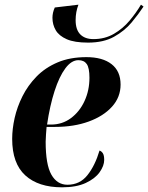

<svg xmlns="http://www.w3.org/2000/svg" viewBox="-20 -790 633 820"><path d="M356 -608Q298 -608 265 -622.5Q232 -637 218 -661Q204 -685 204 -714Q204 -736 214 -758L315 -770Q303 -739 303 -704Q303 -663 323 -643Q343 -623 379 -623Q428 -623 466.5 -645.5Q505 -668 533.5 -702Q562 -736 582 -770L593 -762Q572 -730 542 -694Q512 -658 467 -633Q422 -608 356 -608ZM245 10Q144 10 88 -41Q32 -92 32 -197Q32 -239 42.5 -286Q53 -333 76 -379Q99 -425 136 -463Q173 -501 226 -523.5Q279 -546 349 -546Q418 -546 456.5 -516Q495 -486 495 -429Q495 -375 458.5 -334.5Q422 -294 359 -271Q296 -248 215 -248H179Q178 -238 176.5 -216.5Q175 -195 175 -185Q175 -87 199.5 -44Q224 -1 268 -1Q321 -1 353.5 -42Q386 -83 405 -147Q414 -144 419.5 -135Q425 -126 425 -107Q425 -82 405.5 -54.5Q386 -27 346 -8.5Q306 10 245 10ZM198 -258Q246 -258 283 -285.5Q320 -313 341 -358.5Q362 -404 362 -458Q362 -500 350.5 -516.5Q339 -533 315 -533Q285 -533 259 -498Q233 -463 213 -401Q193 -339 181 -258Z"/></svg>

Font: Noto Serif Display SemiCondensed
Style: Bold Italic
Weight: 700
Width: 4
Italic angle: -12°
Designer: Monotype Design Team
Foundry: Monotype Imaging Inc.
Version: Version 2.009